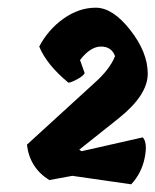

<svg xmlns="http://www.w3.org/2000/svg" viewBox="-20 -787 404 499"><path d="M279 -641Q270 -666 242.5 -666Q215 -666 188 -631L200 -597Q197 -590 181.5 -581.5Q166 -573 158 -572Q101 -619 82 -666Q105 -710 145 -738.5Q185 -767 229 -767Q273 -767 318.5 -709Q364 -651 364 -595.5Q364 -540 289 -480L186 -398L192 -394L351 -430Q364 -416 356 -376.5Q348 -337 321 -308L168 -330L108 -319Q57 -351 50 -411L224 -570Q265 -606 279 -641Z"/></svg>

Font: Tillana
Style: Bold
Weight: 700
Designer: Lipi Raval (Devanagari, Latin), Jonny Pinhorn (Latin)
Foundry: Indian Type Foundry
Version: Version 2.002;PS 1.0;hotconv 1.0.79;makeotf.lib2.5.61930; tt